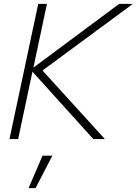

<svg xmlns="http://www.w3.org/2000/svg" viewBox="-20 -720 708 994"><path d="M29 0 178 -700H223L153 -370L597 -700H668L200 -355L523 0H463L148 -349L74 0ZM128 254 200 86H251L164 254Z"/></svg>

Font: Red Hat Display
Style: Italic
Weight: 300
Italic angle: -12°
Designer: Pentagram, MCKL
Foundry: Pentagram, MCKL
Version: Version 1.023